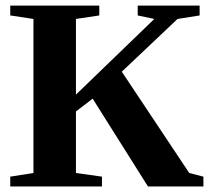

<svg xmlns="http://www.w3.org/2000/svg" viewBox="-20 -675 765 695"><path d="M702.6 -654.8V-619.1L622.6 -606.4L420.9 -415.5L665 -48.8L716.3 -35.6V0H515.6L315.4 -317.9L254.9 -271.5V-48.8L349.1 -35.6V0H17.1V-35.6L101.1 -48.8V-606.4L17.1 -619.1V-654.8H339.4V-619.1L254.9 -606.4V-332.5L538.6 -606.4L478.5 -619.1V-654.8Z"/></svg>

Font: Tinos
Style: Bold
Weight: 700
Designer: Steve Matteson
Foundry: Monotype Imaging Inc.
Version: Version 1.23